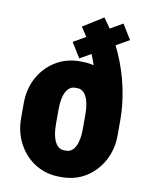

<svg xmlns="http://www.w3.org/2000/svg" viewBox="-86 -822 712 901"><g transform="rotate(10 270.0 -371.5)"><path d="M360 -299Q360 -364 350.5 -429Q341 -494 315.5 -561Q290 -628 241 -697L338 -758Q392 -686 427 -607Q462 -528 478.5 -449Q495 -370 495 -299ZM255 -548 211 -619 431 -745 475 -674ZM329 -224V-296H495V-224ZM35 -224V-296H201V-224ZM259 -409V-535H271V-409ZM259 15V-111H271V15ZM35 -295Q35 -364 64.5 -418Q94 -472 145 -503.5Q196 -535 260 -535V-409Q232 -409 216.5 -379Q201 -349 201 -295ZM495 -295H329Q329 -349 313.5 -379Q298 -409 270 -409V-535Q335 -535 385.5 -503.5Q436 -472 465.5 -418Q495 -364 495 -295ZM35 -225H201Q201 -171 216.5 -141Q232 -111 260 -111V15Q196 15 145 -16.5Q94 -48 64.5 -102.5Q35 -157 35 -225ZM495 -225Q495 -157 465.5 -102.5Q436 -48 385.5 -16.5Q335 15 270 15V-111Q298 -111 313.5 -141Q329 -171 329 -225Z"/></g></svg>

Font: Akshar Light
Style: Regular
Weight: 300
Designer: Tall Chai
Foundry: Tall Chai
Version: Version 1.100